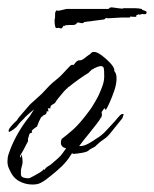

<svg xmlns="http://www.w3.org/2000/svg" viewBox="-31 -476 413 514"><path d="M298 -171Q301 -171 299 -166.5Q297 -162 297 -160L264 -119Q256 -109 246 -102.5Q236 -96 227 -87Q224 -83 217 -80Q210 -77 206 -73Q202 -69 186.5 -66.5Q171 -64 165 -64Q164 -64 162 -66L158 -60Q148 -44 134.5 -31Q121 -18 107 -7Q100 -1 92.5 4.5Q85 10 77 14Q69 18 56 18Q42 18 29 13Q10 6 0 -11Q-4 -18 -7.5 -26Q-11 -34 -11 -44Q-11 -55 -8 -63.5Q-5 -72 -2 -80Q16 -124 47 -163Q49 -165 52.5 -171Q56 -177 60 -183Q55 -179 48.5 -173.5Q42 -168 37 -163Q31 -156 27.5 -153Q24 -150 16 -140Q14 -136 5 -129.5Q-4 -123 -6 -123Q-9 -123 -7.5 -128.5Q-6 -134 10 -150Q13 -152 15 -155Q17 -158 19 -161L49 -196L81 -225Q86 -230 96.5 -241.5Q107 -253 126 -268Q131 -272 141.5 -283.5Q152 -295 156 -299Q161 -304 166 -302L170 -307Q176 -315 182 -314.5Q188 -314 195 -320L204 -327H205V-328Q210 -330 212.5 -333.5Q215 -337 221 -337Q229 -337 241 -328Q253 -319 263 -308.5Q273 -298 275 -290Q275 -288 275 -287Q275 -286 276 -284Q281 -279 281 -266Q281 -251 275 -233.5Q269 -216 262.5 -201.5Q256 -187 252 -181Q252 -181 250.5 -184.5Q249 -188 246 -183L241 -176L242 -168L240 -161H239Q236 -155 227.5 -144Q219 -133 207 -118Q201 -111 194 -102Q187 -93 181 -85H184Q194 -85 206.5 -92Q219 -99 227 -105Q241 -113 252.5 -125.5Q264 -138 277 -152Q281 -157 284 -160.5Q287 -164 291 -168Q294 -171 298 -171ZM134 -104Q145 -112 164 -128.5Q183 -145 210 -182Q214 -187 223 -202.5Q232 -218 234 -223Q239 -234 243.5 -246.5Q248 -259 248 -272Q248 -286 247 -292.5Q246 -299 239 -299Q231 -299 214 -289L206 -281Q180 -265 154 -244Q153 -243 151.5 -242.5Q150 -242 150 -240Q148 -240 140 -231Q132 -222 125 -213Q118 -204 118 -203Q116 -199 109.5 -196Q103 -193 104 -186H97L99 -178H94V-177Q94 -170 87 -168Q85 -166 85 -168Q84 -165 82.5 -164.5Q81 -164 79 -162L73 -150L68 -137Q67 -137 60.5 -132Q54 -127 54 -126L55 -121Q48 -120 47 -115Q46 -110 44 -105V-98L31 -73L25 -63Q24 -62 23 -59Q22 -56 23 -56V-55H25L26 -63Q28 -59 29 -50.5Q30 -42 29 -37Q28 -33 26.5 -27.5Q25 -22 25 -17V-9Q25 -2 34 0Q43 2 48 1Q50 0 59.5 -5Q69 -10 77.5 -15.5Q86 -21 85 -23L86 -22H89Q91 -27 98 -31Q105 -35 109 -39Q116 -45 123.5 -51.5Q131 -58 136 -65L146 -79Q132 -82 132 -94Q132 -98 134 -104ZM133 -400Q130 -400 128 -401Q126 -402 123 -401Q118 -400 117 -404Q116 -408 115.5 -412.5Q115 -417 115 -422Q117 -429 116.5 -436.5Q116 -444 120 -448Q122 -449 122.5 -448Q123 -447 124 -447Q126 -447 136 -449.5Q146 -452 147 -452H258L261 -453Q262 -457 271 -456Q280 -455 289.5 -453.5Q299 -452 299 -454H331Q340 -454 348 -452Q349 -452 349.5 -450.5Q350 -449 351 -449Q353 -449 358.5 -446.5Q364 -444 360 -439Q359 -438 357.5 -438Q356 -438 354 -438Q353 -438 351.5 -438.5Q350 -439 348 -438Q341 -436 341 -437Q341 -439 334 -435Q333 -434 334 -433.5Q335 -433 333 -431H328Q320 -431 319 -432Q318 -432 317.5 -430.5Q317 -429 315 -429H293L257 -427Q256 -427 255.5 -427.5Q255 -428 254 -428H253L248 -424L194 -417Q193 -414 189 -414Q185 -414 180.5 -415.5Q176 -417 173 -412Q170 -409 162 -409H153Q149 -409 145.5 -408.5Q142 -408 141 -406Q140 -406 140 -407Q140 -409 137.5 -404.5Q135 -400 133 -400Z"/></svg>

Font: Cherish
Style: Regular
Weight: 400
Designer: Robert E. Leuschke
Foundry: Robert E. Leuschke
Version: Version 1.005